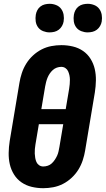

<svg xmlns="http://www.w3.org/2000/svg" viewBox="-20 -980 556 1008"><path d="M207 8Q176 8 146.5 1Q117 -6 93 -22.5Q69 -39 53.5 -64Q38 -89 31.5 -117.5Q25 -146 25.5 -177Q26 -208 31 -240L82 -545Q86 -570 94.5 -596Q103 -622 117.5 -645.5Q132 -669 153 -688.5Q174 -708 198.5 -720.5Q223 -733 249.5 -738Q276 -743 302 -743Q333 -743 362.5 -736Q392 -729 416 -712.5Q440 -696 455.5 -671Q471 -646 477.5 -617.5Q484 -589 483.5 -558Q483 -527 478 -495L427 -190Q423 -165 414.5 -139Q406 -113 391.5 -89.5Q377 -66 356 -46.5Q335 -27 310.5 -14.5Q286 -2 259.5 3Q233 8 207 8ZM325 -407 343 -514Q345 -526 346 -538Q347 -550 347 -561.5Q347 -573 344.5 -584.5Q342 -596 337.5 -606Q333 -616 323.5 -622.5Q314 -629 302 -629Q290 -629 278.5 -625Q267 -621 257.5 -612.5Q248 -604 241 -593.5Q234 -583 229.5 -572Q225 -561 222 -549Q219 -537 217 -526L197 -407ZM207 -106Q219 -106 231 -110Q243 -114 252 -122.5Q261 -131 268 -141.5Q275 -152 280 -163Q285 -174 287.5 -186Q290 -198 292 -209L312 -328H184L166 -221Q164 -209 163 -197Q162 -185 162.5 -173.5Q163 -162 165 -150.5Q167 -139 171.5 -129Q176 -119 185.5 -112.5Q195 -106 207 -106ZM440 -810Q423 -810 406.5 -816.5Q390 -823 380 -836.5Q370 -850 367.5 -867.5Q365 -885 368 -903Q370 -915 376 -926.5Q382 -938 392.5 -946Q403 -954 415.5 -957Q428 -960 441 -960Q458 -960 474.5 -953.5Q491 -947 501 -933.5Q511 -920 514 -902.5Q517 -885 514 -867Q512 -855 505.5 -843.5Q499 -832 488.5 -824Q478 -816 465.5 -813Q453 -810 440 -810ZM240 -810Q223 -810 206.5 -816.5Q190 -823 180 -836.5Q170 -850 167.5 -867.5Q165 -885 168 -903Q170 -915 176 -926.5Q182 -938 192.5 -946Q203 -954 215.5 -957Q228 -960 241 -960Q258 -960 274.5 -953.5Q291 -947 301 -933.5Q311 -920 314 -902.5Q317 -885 314 -867Q312 -855 305.5 -843.5Q299 -832 288.5 -824Q278 -816 265.5 -813Q253 -810 240 -810Z"/></svg>

Font: Iosevka Term Curly Hv Obl
Style: Regular
Weight: 900
Italic angle: -9°
Designer: Belleve Invis
Foundry: Belleve Invis
Version: Version 32.3.0